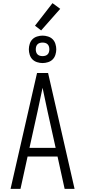

<svg xmlns="http://www.w3.org/2000/svg" viewBox="-20 -1198 540 1218"><path d="M47 0 215 -735H285L453 0H390L345 -205H155L110 0ZM333 -260 282 -490Q274 -528 266 -565.5Q258 -603 250 -641Q242 -603 234 -565.5Q226 -528 218 -490L167 -260ZM250 -798Q233 -798 215.5 -803.5Q198 -809 186 -821Q174 -833 168.5 -850.5Q163 -868 163 -885Q163 -902 168.5 -919.5Q174 -937 186 -949Q198 -961 215.5 -966.5Q233 -972 250 -972Q267 -972 284.5 -966.5Q302 -961 314 -949Q326 -937 331.5 -919.5Q337 -902 337 -885Q337 -868 331.5 -850.5Q326 -833 314 -821Q302 -809 284.5 -803.5Q267 -798 250 -798ZM250 -842Q259 -842 267.5 -844.5Q276 -847 282 -853Q288 -859 290.5 -867.5Q293 -876 293 -885Q293 -894 290.5 -902.5Q288 -911 282 -917Q276 -923 267.5 -925.5Q259 -928 250 -928Q241 -928 232.5 -925.5Q224 -923 218 -917Q212 -911 209.5 -902.5Q207 -894 207 -885Q207 -876 209.5 -867.5Q212 -859 218 -853Q224 -847 232.5 -844.5Q241 -842 250 -842ZM241 -1005 202 -1035 313 -1178 362 -1142Z"/></svg>

Font: Iosevka Fixed SS04 Light
Style: Regular
Weight: 300
Monospace: yes
Designer: Belleve Invis
Foundry: Belleve Invis
Version: Version 32.5.0